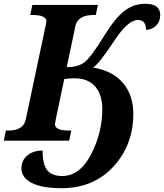

<svg xmlns="http://www.w3.org/2000/svg" viewBox="-43 -740 863 1010"><path d="M-22.9 0 -12.2 -53.2H1Q81.1 -53.2 92.8 -112.8L196.8 -604Q201.2 -625 201.2 -627Q201.2 -661.1 128.9 -661.1H116.2L127 -713.9H472.2L460.9 -661.1H448.2Q364.7 -661.1 353 -600.1L308.1 -387.2Q364.7 -385.7 400.1 -411.6Q435.5 -437.5 509.8 -559.1Q564.9 -647.5 613 -683.8Q661.1 -720.2 721.2 -720.2Q799.8 -720.2 799.8 -661.1Q799.8 -627.9 779.1 -606.2Q758.3 -584.5 725.1 -583Q725.1 -634.8 682.1 -634.8Q629.4 -634.8 557.1 -523.9Q474.1 -398.4 445.8 -384.8Q548.8 -367.7 603.5 -304Q658.2 -240.2 658.2 -141.1Q658.2 22.5 553.7 136.2Q449.2 250 280.8 250Q178.2 250 124 222.4Q69.8 194.8 69.8 145Q69.8 103.5 101.1 77.6Q132.3 51.8 181.2 51.8Q181.2 127 206.3 156.5Q231.4 186 284.2 186Q377 186 436 72.3Q495.1 -41.5 495.1 -166Q495.1 -242.7 457.3 -285.4Q419.4 -328.1 350.1 -328.1Q317.4 -328.1 294.9 -324.2L250 -109.9Q246.1 -91.3 246.1 -86.9Q246.1 -53.2 318.8 -53.2H332L320.8 0Z"/></svg>

Font: Droid Serif
Style: Bold Italic
Weight: 700
Italic angle: -12°
Designer: Monotype Design team
Foundry: Monotype Imaging Inc.
Version: Version 1.03